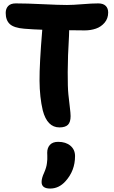

<svg xmlns="http://www.w3.org/2000/svg" viewBox="-20 -718 663 1118"><path d="M326.2 23.9Q254.9 23.9 229 -75.2Q210.9 -151.4 210.2 -248.3Q209.5 -345.2 226.1 -544.9Q175.8 -546.4 121.1 -550.8Q61 -555.7 37.1 -577.9Q13.2 -600.1 13.2 -643.1Q13.2 -667.5 27.6 -682.9Q42 -698.2 71.8 -698.2Q134.8 -698.2 229.2 -693.6Q323.7 -689 370.1 -689Q404.3 -689 460 -693.6Q515.6 -698.2 551.8 -698.2Q580.6 -698.2 595.2 -684.1Q609.9 -669.9 609.9 -645Q609.9 -610.4 589.1 -585.9Q568.4 -561.5 538.3 -551.3Q508.3 -541 473.1 -541Q410.6 -541 382.8 -542Q382.8 -521 381.8 -508.8Q374.5 -389.6 374.3 -298.8Q374 -208 378.2 -168.2Q382.3 -128.4 386.7 -93.3Q391.1 -58.1 391.1 -42Q391.1 -6.3 375.5 8.8Q359.9 23.9 326.2 23.9ZM272 379.9Q222.2 379.9 222.2 341.8Q222.2 319.3 236.8 288.1Q243.7 272.5 247.8 258.5Q252 244.6 253.4 231.2Q254.9 217.8 255.4 210.2Q255.9 202.6 255.4 189Q254.9 175.3 254.9 170.9Q254.9 142.6 271 125.2Q287.1 107.9 318.8 107.9Q363.3 107.9 390.1 130.6Q417 153.3 417 190.9Q417 276.4 360.8 337.9Q322.8 379.9 272 379.9Z"/></svg>

Font: Shantell Sans Bouncy
Style: Bold
Weight: 700
Designer: Stephen Nixon, Anya Danilova, Shantell Martin
Foundry: Arrow Type
Version: Version 1.006;[9816181b4]